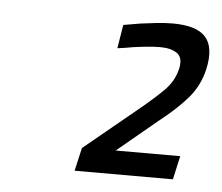

<svg xmlns="http://www.w3.org/2000/svg" viewBox="-35 -837 460 397"><g transform="rotate(5 195.0 -638.5)"><path d="M133 -478 144 -526 257 -619Q285 -642 304.5 -661.5Q324 -681 330 -707Q335 -730 322.5 -739Q310 -748 287 -748Q275 -748 260 -746.5Q245 -745 231 -743Q215 -740 199 -738L207 -787Q224 -790 242 -793Q257 -795 275 -797Q293 -799 309 -799Q359 -799 377.5 -777.5Q396 -756 386 -711Q378 -676 355.5 -650Q333 -624 296 -595L214 -527H348L337 -478Z"/></g></svg>

Font: Panefresco 250wt
Style: Italic
Weight: 300
Version: Version 1.000